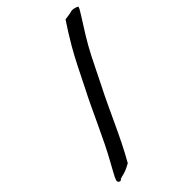

<svg xmlns="http://www.w3.org/2000/svg" viewBox="-244 -860 1039 1039"><g transform="rotate(-45 275.0 -340.5)"><path d="M30 59V60C25 74 45 87 53 72L69 67C87 64 111 55 137 40L138 39L139 40C212 -86 271 -235 339 -366C364 -416 387 -464 412 -513C447 -582 491 -649 530 -711L542 -731C546 -737 549 -743 550 -750C537 -757 516 -765 493 -756L453 -750H452C426 -711 400 -670 375 -627C336 -560 301 -487 266 -417C200 -290 144 -151 76 -30C59 1 45 26 36 44V45Z"/></g></svg>

Font: Hussar Pisanka
Style: SbdKur
Weight: 600
Designer: Robert Jablonski
Foundry: Cannot Into Space Fonts
Version: Version 1.070